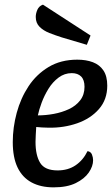

<svg xmlns="http://www.w3.org/2000/svg" viewBox="-20 -787 484 827"><path d="M211 20Q155 20 115.5 -1.5Q76 -23 55.5 -66Q35 -109 35 -175Q35 -238 52 -301Q69 -364 103 -415.5Q137 -467 189.5 -498.5Q242 -530 313 -530Q351 -530 380 -519Q409 -508 425.5 -483.5Q442 -459 442 -418Q442 -358 406 -317Q370 -276 312.5 -256Q255 -236 190 -237Q177 -237 161 -238Q145 -239 136 -240Q135 -222 134 -205.5Q133 -189 133 -176Q133 -118 153 -85.5Q173 -53 228 -53Q273 -53 305.5 -75Q338 -97 357 -136Q371 -134 376 -121.5Q381 -109 381 -97Q381 -71 362.5 -44Q344 -17 306.5 1.5Q269 20 211 20ZM143 -290Q177 -290 212 -296.5Q247 -303 277 -317Q307 -331 325.5 -355Q344 -379 344 -413Q344 -443 329.5 -457.5Q315 -472 289 -472Q258 -472 232.5 -453Q207 -434 189 -405Q171 -376 159.5 -345Q148 -314 143 -290ZM354 -594 246 -626Q218 -635 192.5 -645Q167 -655 150.5 -671.5Q134 -688 134 -714Q134 -729 141 -745Q148 -761 165 -767L370 -634Z"/></svg>

Font: Sansita Swashed Light
Style: Regular
Weight: 300
Designer: Pablo Cosgaya
Foundry: Omnibus-Type
Version: Version 1.003